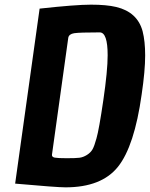

<svg xmlns="http://www.w3.org/2000/svg" viewBox="-20 -788 643 824"><path d="M150 -751Q304 -768 370.5 -768Q437 -768 479 -758Q570 -736 592 -654Q603 -611 603 -550Q603 -484 588 -383Q557 -161 486.5 -72.5Q416 16 261 16Q224 16 45 0ZM408 -649Q321 -649 298.5 -645.5Q276 -642 273 -626L203 -124Q202 -114 215 -111.5Q228 -109 266.5 -109Q305 -109 321 -111Q337 -113 353 -123Q369 -133 377 -147Q385 -161 394 -194Q405 -232 423.5 -358.5Q442 -485 442 -551Q442 -649 408 -649Z"/></svg>

Font: Chau Philomene One
Style: Italic
Weight: 400
Designer: Vicente Lamonaca
Foundry: TipoType
Version: Version 1.001